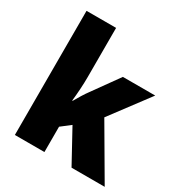

<svg xmlns="http://www.w3.org/2000/svg" viewBox="-176 -889 963 1018"><g transform="rotate(30 305.0 -380.0)"><path d="M241 -460Q241 -424 238.5 -384.5Q236 -345 232 -310H235Q246 -330 261 -354Q276 -378 288 -394L402 -553H600L424 -318L610 0H407L298 -199L241 -155V0H60V-760H241Z"/></g></svg>

Font: Noto Sans Gurmukhi UI SemiCondensed Black
Style: Regular
Weight: 900
Width: 4
Designer: Jelle Bosma - Monotype Design Team
Foundry: Monotype Imaging Inc.
Version: Version 2.004; ttfautohint (v1.8.4.7-5d5b)